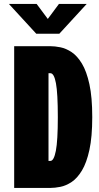

<svg xmlns="http://www.w3.org/2000/svg" viewBox="-20 -928 490 948"><path d="M50 0V-700H227.5Q250.5 -700 278.2 -694.5Q306 -689 333.8 -670.5Q361.5 -652 384.5 -614Q407.5 -576 421.5 -512Q435.5 -448 435.5 -350Q435.5 -252 421.5 -188Q407.5 -124 384.5 -86Q361.5 -48 333.8 -29.5Q306 -11 278.2 -5.5Q250.5 0 227.5 0ZM219.5 -133.5H229Q246 -133.5 255.8 -183.5Q265.5 -233.5 265.5 -350Q265.5 -468 256.2 -517.2Q247 -566.5 229 -566.5H219.5ZM24 -908.5H161L216 -834.5L271 -908.5H408L273 -761.5H159Z"/></svg>

Font: Trispace Condensed ExtraBold
Style: Regular
Weight: 800
Width: 3
Designer: Tyler Finck
Foundry: Etcetera Type Company
Version: Version 1.210; ttfautohint (v1.8.3)